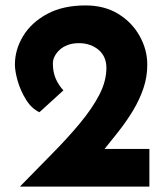

<svg xmlns="http://www.w3.org/2000/svg" viewBox="-20 -691 622 711"><path d="M53.7 0Q115.2 -63.5 172.9 -121.6Q230.5 -179.7 275.9 -234.4Q321.3 -289.1 347.7 -339.8Q374 -390.6 374 -439.5Q374 -460.9 366.7 -477.5Q359.4 -494.1 345.7 -505.9Q332 -517.6 313.5 -524.4Q294.9 -531.2 272.5 -531.2Q249 -531.2 231 -524.4Q212.9 -517.6 201.2 -506.8Q189.5 -496.1 182.6 -482.9Q175.8 -469.7 175.8 -456.1Q175.8 -423.8 186.5 -399.4Q197.3 -375 214.8 -356.4L126 -275.4Q96.7 -289.1 76.2 -322.3Q55.7 -355.5 45.4 -391.6Q35.2 -427.7 35.2 -452.1Q35.2 -506.8 65.4 -557.1Q95.7 -607.4 154.3 -639.2Q212.9 -670.9 296.9 -670.9Q366.2 -670.9 417 -640.1Q467.8 -609.4 496.6 -558.6Q525.4 -507.8 525.4 -451.2Q525.4 -406.2 511.2 -364.3Q497.1 -322.3 472.7 -281.7Q448.2 -241.2 417 -201.7Q385.7 -162.1 352.5 -121.1L287.1 -139.6H533.2V0Z"/></svg>

Font: Josefin Sans CFJ
Style: Bold
Weight: 700
Designer: Santiago Orozco
Foundry: Typemade
Version: Version 2.001